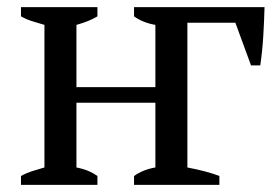

<svg xmlns="http://www.w3.org/2000/svg" viewBox="-20 -520 783 540"><path d="M357 0V-25Q382 -43 417 -49V-231H195V-49Q215 -45 229 -39Q243 -33 254 -25V0H39V-25Q53 -33 70 -38.5Q87 -44 105 -49V-450Q87 -455 70 -460.5Q53 -466 39 -474V-500H254V-474Q231 -460 195 -450V-275H417V-450Q382 -456 357 -474V-500H724Q723 -461 720.5 -419Q718 -377 712 -336H686L642 -456H507V-49Q564 -38 597 -25V0Z"/></svg>

Font: PT Serif
Style: Regular
Weight: 400
Designer: A.Korolkova, O.Umpeleva, V.Yefimov
Foundry: ParaType Ltd
Version: Version 1.000W OFL; ttfautohint (v1.6)